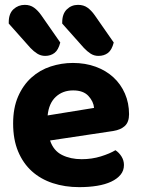

<svg xmlns="http://www.w3.org/2000/svg" viewBox="-20 -755 583 790"><path d="M186 -177Q200 -135 235 -117.5Q270 -100 316 -100Q358 -100 395 -111.5Q432 -123 455 -137Q470 -127 480 -111Q490 -95 490 -76Q490 -53 476 -36Q462 -19 437.5 -7.5Q413 4 379.5 9.5Q346 15 306 15Q247 15 197 -1.5Q147 -18 111 -50.5Q75 -83 54.5 -132Q34 -181 34 -247Q34 -311 54.5 -358Q75 -405 109.5 -436Q144 -467 188.5 -481.5Q233 -496 280 -496Q331 -496 373.5 -480.5Q416 -465 446.5 -437Q477 -409 494 -370Q511 -331 511 -285Q511 -253 494 -237Q477 -221 446 -216ZM281 -383Q238 -383 209.5 -356.5Q181 -330 176 -280L367 -311Q365 -337 344 -360Q323 -383 281 -383ZM16 -658V-664Q16 -699 35.5 -717Q55 -735 82 -735Q104 -735 120 -723.5Q136 -712 150 -692L228 -580Q220 -549 204 -537Q188 -525 166 -525Q148 -525 133 -534.5Q118 -544 105 -558ZM236 -658V-663Q236 -698 255 -716.5Q274 -735 301 -735Q324 -735 340 -723.5Q356 -712 370 -692L448 -580Q440 -549 424 -537Q408 -525 385 -525Q367 -525 352.5 -534.5Q338 -544 325 -558Z"/></svg>

Font: Baloo Da 2
Style: Bold
Weight: 700
Designer: Noopur Datye, Sulekha Rajkumar and Ek Type
Foundry: Ek Type
Version: Version 1.640;hotconv 1.0.111;makeotfexe 2.5.65597; ttfautoh